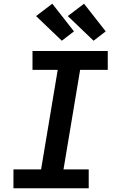

<svg xmlns="http://www.w3.org/2000/svg" viewBox="-20 -1008 640 1028"><path d="M52 0V-101H200L289 -634H154V-735H557V-634H409L320 -101H455V0ZM481 -790 343 -922 430 -988 546 -840ZM311 -790 173 -922 260 -988 376 -840Z"/></svg>

Font: Iosevka Curly Extended Oblique
Style: Bold
Weight: 700
Width: 7
Italic angle: -9°
Monospace: yes
Designer: Belleve Invis
Foundry: Belleve Invis
Version: Version 11.1.0; ttfautohint (v1.8.3)